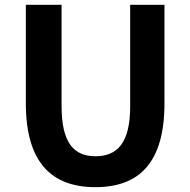

<svg xmlns="http://www.w3.org/2000/svg" viewBox="-20 -761 788 795"><path d="M375 14C556 14 661 -87 661 -333V-741H519V-320C519 -166 463 -114 375 -114C289 -114 235 -166 235 -320V-741H87V-333C87 -87 195 14 375 14Z"/></svg>

Font: Source Han Sans CN
Style: Bold
Weight: 700
Designer: Ryoko NISHIZUKA 西塚涼子 (kana, bopomofo & ideographs); Paul D. Hunt (Latin, Greek & Cyrillic); Sandoll Communications 산돌커뮤니
Foundry: Adobe
Version: Version 2.001;hotconv 1.0.107;makeotfexe 2.5.65593